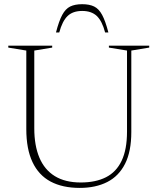

<svg xmlns="http://www.w3.org/2000/svg" viewBox="-20 -908 771 938"><path d="M600.5 -265V-661L512 -675.5V-685H709V-675.5L621.5 -661V-263Q621.5 -168 591 -107.8Q560.5 -47.5 504 -18.8Q447.5 10 369.5 10Q285.5 10 227.2 -21Q169 -52 138.8 -116Q108.5 -180 108.5 -277V-661L20.5 -675.5V-685H235V-675.5L147.5 -661V-281Q147.5 -197 172.5 -137.8Q197.5 -78.5 248 -47.5Q298.5 -16.5 374.5 -16.5Q447 -16.5 497.5 -42Q548 -67.5 574.2 -122.5Q600.5 -177.5 600.5 -265ZM381.5 -854.5Q336 -854.5 310.2 -829.8Q284.5 -805 269.5 -749.5H253.5Q268 -805.5 284 -835.2Q300 -865 323 -876.2Q346 -887.5 381.5 -887.5Q417 -887.5 440 -876.2Q463 -865 479 -835.2Q495 -805.5 509.5 -749.5H493.5Q479 -805 453 -829.8Q427 -854.5 381.5 -854.5Z"/></svg>

Font: Newsreader 36pt ExtraLight
Style: Regular
Weight: 250
Designer: Hugues Gentile
Foundry: Production Type
Version: Version 1.003